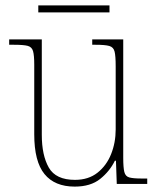

<svg xmlns="http://www.w3.org/2000/svg" viewBox="-20 -682 586 712"><path d="M257 10Q183 10 145 -36.5Q107 -83 107 -184V-442Q107 -477 102.5 -492.5Q98 -508 82.5 -512Q67 -516 32 -516H14V-536H135V-182Q135 -106 161 -60.5Q187 -15 258 -15Q308 -15 341.5 -41.5Q375 -68 392 -110.5Q409 -153 409 -202V-436Q409 -474 405 -490.5Q401 -507 385.5 -511.5Q370 -516 334 -516H322V-536H437V-97Q437 -61 441 -44.5Q445 -28 459.5 -24Q474 -20 505 -20H526V0H413L410 -86H406Q387 -47 351.5 -18.5Q316 10 257 10ZM122 -636V-662H386V-636Z"/></svg>

Font: Noto Serif Ethiopic SemiCondensed Thin
Style: Regular
Weight: 100
Width: 4
Designer: Monotype Design Team
Foundry: Monotype Imaging Inc.
Version: Version 2.102; ttfautohint (v1.8.4.7-5d5b)